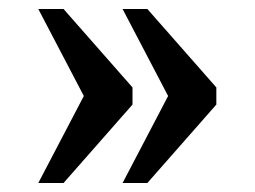

<svg xmlns="http://www.w3.org/2000/svg" viewBox="-20 -483 565 426"><path d="M252 -77 353 -270 252 -463H307L460 -289V-251L307 -77ZM65 -77 166 -270 65 -463H121L274 -289V-251L121 -77Z"/></svg>

Font: Noto Serif Bengali Medium
Style: Regular
Weight: 500
Designer: Juan Bruce, Universal Thirst, Indian Type Foundry and the Monotype Design Team.
Foundry: Monotype Imaging Inc.
Version: Version 2.003; ttfautohint (v1.8.4.7-5d5b)